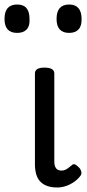

<svg xmlns="http://www.w3.org/2000/svg" viewBox="-61 -815 385 852"><path d="M193 17Q167 17 148 10Q129 3 117 -10Q105 -23 99.5 -42.5Q94 -62 94 -86V-489Q94 -502 104.5 -508.5Q115 -515 136 -515Q158 -515 169 -508.5Q180 -502 180 -489V-96Q180 -83 184 -74.5Q188 -66 195 -62Q202 -58 211 -58Q222 -58 230 -62Q238 -66 245 -72Q252 -78 260 -84Q267 -89 275.5 -83.5Q284 -78 293 -68Q298 -61 300 -52Q302 -43 296 -35Q285 -20 268 -8Q251 4 231.5 10.5Q212 17 193 17ZM15 -669Q-13 -669 -27 -684.5Q-41 -700 -41 -731Q-41 -763 -27 -779Q-13 -795 15 -795Q43 -795 56.5 -779Q70 -763 70 -731Q72 -700 57.5 -684.5Q43 -669 15 -669ZM246 -669Q218 -669 204 -684.5Q190 -700 190 -731Q190 -763 204 -779Q218 -795 246 -795Q273 -795 287 -779Q301 -763 301 -731Q302 -700 287.5 -684.5Q273 -669 246 -669Z"/></svg>

Font: Playwrite PL
Style: Regular
Weight: 400
Designer: Veronika Burian, José Scaglione
Foundry: TypeTogether
Version: Version 1.002